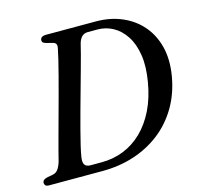

<svg xmlns="http://www.w3.org/2000/svg" viewBox="-102 -810 955 919"><g transform="rotate(-15 375.0 -350.0)"><path d="M8.3 -18.1Q8.3 -25.8 14.3 -31.3Q20.4 -36.7 32.3 -39.3L61.4 -44.8Q70.3 -46.6 77.5 -51.6Q84.7 -56.5 91 -66.9Q97.4 -77.3 103.4 -95.2Q108.5 -116.7 117.6 -151Q126.8 -185.3 138.2 -227.6Q149.7 -269.9 162.3 -316.1Q174.9 -362.3 187.4 -408.3Q199.9 -454.2 210.5 -495.3Q221.2 -536.3 229 -568.8Q236.9 -601.3 240.4 -620Q244.2 -635.8 240 -643.7Q235.8 -651.7 222.2 -654.6L195.5 -661.2Q183.8 -664.4 179 -668.4Q174.2 -672.4 174.2 -679.8Q174.2 -689.2 181.5 -694.6Q188.9 -700 203.9 -700H449.6Q519.9 -700 577.7 -675.5Q635.5 -651.1 675.1 -605.6Q714.7 -560.1 730.8 -496.2Q746.8 -432.3 733.5 -353.2Q719.2 -269.3 680.3 -203.5Q641.4 -137.8 583.2 -92.6Q525 -47.4 451.9 -23.7Q378.7 0 294.9 0H31.3Q18 0 13.1 -5.2Q8.3 -10.4 8.3 -18.1ZM301.9 -41.5Q360.5 -41.5 411.8 -62Q463.1 -82.4 504.3 -122.6Q545.6 -162.8 574.2 -221.1Q602.8 -279.4 615.4 -355.3Q628.4 -430.7 619.3 -487.8Q610.3 -544.9 585 -583.3Q559.8 -621.7 524 -641.2Q488.2 -660.7 447.5 -660.7H399.5Q382.5 -660.7 371.2 -650.7Q359.9 -640.7 353.1 -619.3Q348.7 -600.1 340 -567.1Q331.2 -534.1 319.6 -492.1Q307.9 -450.1 294.9 -403.4Q281.8 -356.8 269 -310.1Q256.2 -263.3 245 -220.9Q233.8 -178.5 225.9 -144.7Q218 -110.8 215 -90.7Q210.8 -65.6 218.5 -53.6Q226.2 -41.5 246.9 -41.5Z"/></g></svg>

Font: Fraunces Wonky
Style: Italic
Weight: 900
Italic angle: -16°
Version: Version 1.000;[b76b70a41]